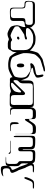

<svg xmlns="http://www.w3.org/2000/svg" viewBox="1702 -2553 1083 4533"><g transform="rotate(90 2243.5 -286.5)"><path d="M629 -384Q627 -375 624.5 -365.5Q622 -356 614 -348Q608 -342 599.5 -339Q591 -336 583 -334Q568 -330 552.5 -329Q537 -328 521 -325Q514 -324 505.5 -321.5Q497 -319 492 -314Q489 -312 487 -308.5Q485 -305 483 -303Q479 -299 478 -296Q477 -294 476 -290.5Q475 -287 474 -284Q471 -271 471 -256.5Q471 -242 471 -228V-87Q471 -69 470.5 -49Q470 -29 459 -13Q458 -11 456.5 -8.5Q455 -6 453 -4Q451 -2 448 -1Q445 0 443 2Q427 12 408.5 14Q390 16 372 18Q330 21 289 21Q270 21 250.5 21.5Q231 22 212 19Q204 17 195 14.5Q186 12 179 7Q177 5 175.5 2.5Q174 0 172 -2Q171 -4 169 -6Q167 -8 166 -10Q165 -13 164 -17Q163 -21 162 -24Q158 -37 158 -50.5Q158 -64 158 -77V-237Q158 -251 157.5 -266.5Q157 -282 152 -295Q151 -297 149.5 -301Q148 -305 146 -307Q145 -309 142 -310.5Q139 -312 137 -313L128 -320Q125 -321 121.5 -321Q118 -321 115 -322Q97 -325 78.5 -324Q60 -323 42 -327Q30 -329 21 -336Q14 -341 9.5 -349Q5 -357 3 -364Q-3 -384 -2.5 -406Q-2 -428 -1 -447Q0 -455 1 -463.5Q2 -472 3 -480Q6 -501 13.5 -523.5Q21 -546 40 -559Q42 -561 45 -561.5Q48 -562 50 -563Q61 -567 73 -568Q85 -569 97 -570Q120 -571 154.5 -570.5Q189 -570 211 -570H419Q437 -570 455 -570.5Q473 -571 491 -570Q500 -569 509.5 -568.5Q519 -568 528 -566Q537 -563 549 -557Q558 -551 565.5 -542.5Q573 -534 580 -526Q591 -515 603.5 -503.5Q616 -492 623 -477Q627 -470 628 -462Q629 -454 630 -446Q631 -431 631 -416Q631 -401 629 -384ZM562 -466Q561 -471 561 -475.5Q561 -480 559 -484Q558 -487 555.5 -490Q553 -493 551 -496Q549 -502 547 -504Q546 -506 543.5 -506.5Q541 -507 539 -508Q536 -510 533 -512Q530 -514 526 -515Q522 -517 518 -517Q514 -517 509 -518Q499 -520 489 -520Q479 -520 469 -520H144Q126 -520 107.5 -520.5Q89 -521 70 -518Q63 -517 53.5 -514.5Q44 -512 38 -507Q36 -506 34 -503.5Q32 -501 30 -499L23 -490Q22 -488 21.5 -484.5Q21 -481 20 -479Q17 -468 16 -456.5Q15 -445 15 -434Q15 -427 15 -420Q15 -413 16 -405Q17 -399 18 -392Q19 -385 22 -379Q24 -376 26 -371.5Q28 -367 30 -364Q32 -363 34.5 -361.5Q37 -360 39 -358Q41 -357 43.5 -355Q46 -353 48 -352Q50 -351 53 -350.5Q56 -350 58 -349Q69 -346 80.5 -345.5Q92 -345 103 -345Q114 -344 124 -343Q134 -342 144 -338Q146 -337 148.5 -337Q151 -337 152 -335Q154 -334 156.5 -330.5Q159 -327 161 -325L167 -319Q169 -317 169.5 -313Q170 -309 171 -306Q176 -293 175.5 -277.5Q175 -262 175 -248V-98Q175 -76 178.5 -50Q182 -24 204 -10Q206 -9 209.5 -8Q213 -7 216 -6Q231 0 248.5 0Q266 0 282 0Q296 0 311 0Q326 0 340 -1Q348 -2 356.5 -3Q365 -4 372 -8Q375 -9 379 -13Q381 -15 385 -17Q389 -19 390 -21Q392 -23 393 -26Q394 -29 395 -31Q403 -46 403.5 -64Q404 -82 404 -98V-245Q404 -259 404 -274.5Q404 -290 407 -304L410 -316Q412 -318 413.5 -320Q415 -322 416 -324Q418 -326 419.5 -329Q421 -332 423 -333Q425 -336 430 -336Q441 -342 453 -343Q468 -345 483.5 -345Q499 -345 514 -348Q519 -348 527 -350Q531 -352 536.5 -354.5Q542 -357 545 -360Q548 -363 550 -367Q557 -377 560 -389Q565 -407 564.5 -426.5Q564 -446 562 -466Z M836 69Q820 74 803 76Q786 78 769 78Q758 77 737 70Q716 63 692 51.5Q668 40 647 27.5Q626 15 615 4Q599 -16 591.5 -41.5Q584 -67 579 -89Q573 -115 573 -143Q573 -166 581 -193.5Q589 -221 598 -243Q603 -254 607 -266Q611 -278 613 -291Q618 -313 614.5 -334Q611 -355 612 -377Q613 -391 616.5 -404.5Q620 -418 624 -431Q632 -454 643.5 -475.5Q655 -497 674 -514Q685 -525 706 -535.5Q727 -546 751 -555Q775 -564 796 -570.5Q817 -577 828 -580Q839 -583 868.5 -584Q898 -585 933.5 -582.5Q969 -580 998.5 -574Q1028 -568 1039 -557Q1058 -548 1075.5 -536.5Q1093 -525 1109 -512Q1128 -498 1145.5 -481Q1163 -464 1175 -443Q1188 -428 1194 -399.5Q1200 -371 1202.5 -342.5Q1205 -314 1205 -299V-108Q1205 -94 1204.5 -79Q1204 -64 1199 -50Q1194 -35 1183.5 -22.5Q1173 -10 1165 4Q1157 17 1150 32.5Q1143 48 1129 57Q1125 60 1119 62Q1113 64 1108 66Q1095 70 1079 70Q1063 70 1049 70Q1027 70 1004 70.5Q981 71 959 65Q944 60 929.5 52.5Q915 45 898 47Q894 47 891 48Q888 49 885 51Q872 55 860.5 60Q849 65 836 69ZM1144 -403Q1137 -417 1129 -430.5Q1121 -444 1110 -456Q1089 -479 1057.5 -494Q1026 -509 1003 -516Q994 -522 971 -525.5Q948 -529 918.5 -529.5Q889 -530 859.5 -528.5Q830 -527 807 -523Q784 -519 775 -513Q753 -504 719 -485.5Q685 -467 664 -444Q657 -436 651 -426.5Q645 -417 641 -406Q641 -404 640 -401Q639 -398 638 -396Q638 -392 639.5 -388Q641 -384 642 -381Q642 -380 642.5 -378Q643 -376 647 -372Q650 -370 653.5 -367Q657 -364 660 -362Q666 -360 674.5 -359.5Q683 -359 689 -358H752Q767 -358 782.5 -358Q798 -358 813 -360Q823 -362 832.5 -365Q842 -368 851 -372Q856 -374 862.5 -377Q869 -380 874 -381Q876 -382 879 -381.5Q882 -381 885 -381Q887 -381 890.5 -381.5Q894 -382 896 -381Q901 -379 903 -374Q905 -373 908 -370.5Q911 -368 911 -366Q911 -365 910 -362.5Q909 -360 908 -358Q907 -356 906.5 -351.5Q906 -347 904 -345Q902 -342 897 -340.5Q892 -339 889 -337Q881 -333 871.5 -331.5Q862 -330 854 -328Q839 -325 824 -322.5Q809 -320 795 -317Q784 -311 756 -294Q728 -277 696 -255.5Q664 -234 637.5 -214.5Q611 -195 603 -184Q600 -175 599.5 -165.5Q599 -156 598 -146Q598 -122 608 -97Q617 -88 640 -73.5Q663 -59 692.5 -43.5Q722 -28 751 -15Q780 -2 803 3.5Q826 9 835 3Q848 0 860.5 -4.5Q873 -9 885 -16Q891 -20 897 -22.5Q903 -25 910 -27Q912 -28 914.5 -29Q917 -30 918 -30Q920 -30 922 -28.5Q924 -27 925 -27Q929 -26 932 -24.5Q935 -23 938 -21Q943 -19 947 -15Q951 -11 955 -8Q960 -7 965.5 -5Q971 -3 975 -2Q984 -1 993 -0.5Q1002 0 1010 0H1066Q1080 0 1096 0Q1112 0 1125 -5Q1134 -7 1144 -15Q1147 -18 1149 -24Q1160 -41 1160.5 -61.5Q1161 -82 1161 -101V-261Q1161 -276 1160.5 -303.5Q1160 -331 1156.5 -359Q1153 -387 1144 -403ZM860 -148 849 -154Q848 -155 846.5 -155.5Q845 -156 844 -157Q843 -159 843 -162.5Q843 -166 842 -168L841 -177Q842 -179 844 -181Q846 -183 847 -184Q851 -190 854 -193Q861 -198 869.5 -200Q878 -202 885 -202Q887 -202 890.5 -203Q894 -204 895 -203Q898 -202 901 -199Q904 -196 906 -194Q907 -193 908 -192.5Q909 -192 910 -190Q911 -188 909 -184Q909 -182 909.5 -177.5Q910 -173 908 -170Q907 -169 905 -166.5Q903 -164 901 -162L894 -154Q891 -153 887.5 -152Q884 -151 881 -149Q879 -148 877 -147Q875 -146 873 -146Q869 -145 860 -148Z M1857 -120Q1851 -105 1844 -91Q1837 -77 1826 -64Q1805 -42 1774 -24Q1743 -6 1720 8Q1701 18 1681 27Q1661 36 1641 43Q1630 50 1603.5 54.5Q1577 59 1545.5 60.5Q1514 62 1487.5 61.5Q1461 61 1450 59Q1435 57 1408 52.5Q1381 48 1353.5 39.5Q1326 31 1311 17Q1296 2 1280 -21Q1264 -44 1249 -67Q1234 -90 1222 -105Q1211 -125 1201.5 -146.5Q1192 -168 1185 -190Q1178 -213 1175 -241.5Q1172 -270 1170 -292Q1168 -303 1167 -324.5Q1166 -346 1166.5 -370.5Q1167 -395 1167.5 -416.5Q1168 -438 1169 -449Q1171 -460 1177 -488Q1183 -516 1192 -549.5Q1201 -583 1212 -611Q1223 -639 1234 -650Q1249 -665 1270 -681Q1291 -697 1312 -711Q1333 -725 1348 -734Q1359 -745 1385.5 -753.5Q1412 -762 1443.5 -769Q1475 -776 1501.5 -782Q1528 -788 1539 -794Q1555 -798 1571 -801Q1587 -804 1603 -806Q1620 -809 1635 -808Q1640 -808 1644 -807Q1648 -806 1652 -804Q1656 -804 1658 -803Q1660 -802 1660.5 -798Q1661 -794 1661 -792Q1664 -789 1664 -784Q1663 -783 1661.5 -783Q1660 -783 1659 -782Q1655 -781 1652 -780Q1649 -779 1646 -777Q1641 -775 1635 -774Q1629 -773 1624 -771L1581 -761Q1570 -755 1539.5 -746Q1509 -737 1473 -726.5Q1437 -716 1406.5 -704.5Q1376 -693 1365 -682Q1343 -664 1316.5 -636.5Q1290 -609 1274 -586Q1262 -571 1255 -543Q1248 -515 1243.5 -486.5Q1239 -458 1236 -443Q1234 -421 1232.5 -399Q1231 -377 1231 -354Q1231 -341 1231 -326.5Q1231 -312 1232 -298Q1233 -289 1241 -262.5Q1249 -236 1261 -201Q1273 -166 1287 -131Q1301 -96 1313.5 -69.5Q1326 -43 1335 -34Q1349 -24 1365 -17.5Q1381 -11 1397 -6Q1417 1 1438.5 3.5Q1460 6 1481 8Q1497 9 1512.5 9.5Q1528 10 1544 9Q1553 8 1576.5 1Q1600 -6 1630 -17Q1660 -28 1690 -41Q1720 -54 1743.5 -66Q1767 -78 1776 -87Q1787 -98 1795 -125Q1803 -152 1807.5 -183.5Q1812 -215 1812.5 -242Q1813 -269 1810 -280Q1808 -303 1802 -325Q1796 -347 1785 -366Q1771 -381 1743.5 -401.5Q1716 -422 1688 -439.5Q1660 -457 1645 -463Q1623 -468 1597 -469.5Q1571 -471 1548 -468Q1537 -467 1526 -465Q1515 -463 1504 -461Q1500 -461 1495.5 -459.5Q1491 -458 1487 -459Q1484 -460 1480.5 -463Q1477 -466 1475 -468Q1474 -469 1472.5 -469.5Q1471 -470 1470 -471Q1470 -471 1470 -476Q1471 -480 1470.5 -484.5Q1470 -489 1471 -492Q1472 -495 1474.5 -498.5Q1477 -502 1478 -504Q1486 -519 1499 -529.5Q1512 -540 1527 -547Q1542 -558 1567.5 -564Q1593 -570 1618.5 -574.5Q1644 -579 1659 -583Q1673 -586 1687 -588.5Q1701 -591 1714 -595Q1717 -597 1720.5 -598Q1724 -599 1727 -600Q1731 -602 1736.5 -606Q1742 -610 1744 -614Q1746 -617 1748.5 -624Q1751 -631 1752 -635Q1752 -638 1751.5 -641.5Q1751 -645 1751 -648Q1751 -663 1748 -677.5Q1745 -692 1743 -706Q1742 -711 1741 -716.5Q1740 -722 1739 -728Q1738 -732 1737 -736Q1736 -740 1737 -744Q1737 -747 1737.5 -750Q1738 -753 1739 -756Q1739 -758 1739.5 -761Q1740 -764 1741 -765Q1742 -766 1746 -766.5Q1750 -767 1751 -768Q1753 -769 1755 -770Q1757 -771 1758 -771Q1760 -771 1763 -769Q1766 -767 1768 -765L1777 -760Q1786 -751 1790 -739Q1804 -692 1809 -647Q1810 -640 1809.5 -632.5Q1809 -625 1807 -617Q1807 -611 1806 -608Q1805 -606 1803 -604Q1801 -602 1799 -600Q1795 -594 1793 -592Q1785 -585 1774.5 -580.5Q1764 -576 1755 -571Q1740 -564 1726 -556Q1712 -548 1696 -543Q1680 -538 1663 -535.5Q1646 -533 1629 -529Q1621 -528 1612.5 -526Q1604 -524 1596 -522L1585 -519Q1584 -518 1583 -516Q1582 -514 1581 -512Q1578 -510 1574 -504Q1572 -502 1572 -502Q1573 -501 1577 -498.5Q1581 -496 1582 -495Q1590 -490 1599.5 -486.5Q1609 -483 1619 -480Q1634 -475 1649 -469.5Q1664 -464 1679 -459Q1700 -452 1722 -446Q1744 -440 1764 -430Q1782 -422 1800 -407Q1811 -396 1823 -373Q1835 -350 1845.5 -323.5Q1856 -297 1863 -274Q1870 -251 1871 -240Q1872 -225 1871 -203Q1870 -181 1866.5 -158.5Q1863 -136 1857 -120ZM1502 -309Q1506 -311 1510.5 -313.5Q1515 -316 1519 -316Q1521 -317 1523.5 -316Q1526 -315 1528 -315Q1531 -314 1535 -314Q1539 -314 1542 -312L1548 -305Q1552 -301 1555 -297Q1558 -293 1560 -287Q1567 -265 1567.5 -242Q1568 -219 1565 -196Q1564 -186 1561 -175.5Q1558 -165 1550 -156Q1549 -155 1547 -152.5Q1545 -150 1543 -148Q1542 -147 1539.5 -147Q1537 -147 1535 -146Q1532 -145 1528 -143.5Q1524 -142 1520 -142Q1519 -142 1515 -144Q1511 -146 1506.5 -147Q1502 -148 1499 -150Q1498 -152 1497 -154Q1496 -156 1494 -157Q1487 -168 1483 -178Q1477 -198 1476.5 -220Q1476 -242 1479 -262Q1480 -270 1482 -279.5Q1484 -289 1488 -296Q1490 -299 1494 -302Q1498 -305 1502 -309Z M2506 -339V-80Q2506 -64 2506 -46.5Q2506 -29 2501 -13Q2500 -10 2499 -6.5Q2498 -3 2496 0Q2495 2 2492.5 4Q2490 6 2488 8L2481 16Q2474 20 2465.5 21.5Q2457 23 2449 24Q2433 25 2416.5 25Q2400 25 2383 25Q2361 25 2326 24.5Q2291 24 2268 23Q2252 23 2236 23.5Q2220 24 2204 22Q2193 20 2181 17Q2171 13 2162 7Q2153 1 2142 0Q2133 -2 2124 -0.5Q2115 1 2107 3L2064 15Q2049 19 2027 21Q2005 23 1983 23Q1961 23 1946 22Q1925 20 1904 20.5Q1883 21 1862 21Q1855 21 1847 20.5Q1839 20 1832 18Q1830 17 1827.5 15Q1825 13 1823 12Q1822 10 1819 9Q1816 8 1814 6Q1813 4 1812 1.5Q1811 -1 1809 -3Q1805 -11 1803 -18.5Q1801 -26 1800 -35Q1799 -46 1799 -57.5Q1799 -69 1799 -80Q1799 -100 1801 -120.5Q1803 -141 1813 -160Q1818 -169 1825.5 -177.5Q1833 -186 1840 -193Q1844 -197 1848 -200.5Q1852 -204 1855 -208Q1863 -216 1867 -227Q1871 -238 1873 -249Q1875 -263 1875.5 -278Q1876 -293 1876 -307Q1876 -322 1876 -344Q1876 -366 1876 -387.5Q1876 -409 1876 -424Q1877 -447 1883 -474.5Q1889 -502 1910 -519Q1925 -532 1944 -534.5Q1963 -537 1982 -538L2029 -541Q2044 -543 2068 -543Q2092 -543 2115.5 -543Q2139 -543 2154 -543H2436Q2447 -542 2456.5 -541Q2466 -540 2476 -535Q2478 -534 2480.5 -533Q2483 -532 2484 -531Q2486 -530 2488 -527Q2490 -524 2491 -522Q2493 -521 2494.5 -518.5Q2496 -516 2497 -514Q2501 -506 2502 -495.5Q2503 -485 2504 -476Q2506 -461 2506.5 -434.5Q2507 -408 2506.5 -381.5Q2506 -355 2506 -339ZM2455 -123V-395Q2455 -414 2455.5 -433Q2456 -452 2453 -470Q2452 -478 2448.5 -486.5Q2445 -495 2439 -502Q2433 -508 2425 -511.5Q2417 -515 2409 -517Q2391 -521 2372 -520.5Q2353 -520 2335 -520H2065Q2046 -520 2026 -520.5Q2006 -521 1988 -516Q1980 -514 1972.5 -510Q1965 -506 1960 -499Q1958 -498 1957 -495Q1956 -492 1955 -490Q1946 -474 1945.5 -455.5Q1945 -437 1945 -419V-318Q1945 -301 1944.5 -282Q1944 -263 1939 -246Q1934 -223 1921 -207Q1911 -195 1898.5 -185Q1886 -175 1878 -161Q1872 -149 1870.5 -135.5Q1869 -122 1869 -109Q1868 -103 1868.5 -97Q1869 -91 1870 -85Q1871 -83 1871 -80.5Q1871 -78 1872 -76Q1874 -73 1878 -70Q1882 -67 1884 -65Q1887 -62 1888 -62Q1890 -62 1893 -65Q1896 -66 1898.5 -67.5Q1901 -69 1904 -70Q1909 -73 1913.5 -77.5Q1918 -82 1922 -86Q1931 -94 1939.5 -103Q1948 -112 1956 -120Q1967 -131 1989 -153.5Q2011 -176 2036 -202Q2061 -228 2083 -250.5Q2105 -273 2116 -284Q2128 -296 2141.5 -311Q2155 -326 2171 -332Q2174 -333 2177.5 -335Q2181 -337 2184 -337Q2186 -337 2189.5 -335.5Q2193 -334 2195 -333Q2197 -332 2200.5 -331.5Q2204 -331 2206 -329Q2208 -328 2209 -325Q2210 -322 2211 -320Q2213 -318 2214.5 -315.5Q2216 -313 2217 -311Q2219 -308 2219 -300Q2221 -290 2221.5 -279.5Q2222 -269 2222 -258V-88Q2222 -75 2222.5 -61Q2223 -47 2227 -35Q2229 -33 2230.5 -30.5Q2232 -28 2233 -26Q2235 -24 2236.5 -21.5Q2238 -19 2239 -17Q2249 -7 2263.5 -4.5Q2278 -2 2291 -1Q2314 0 2345.5 0Q2377 0 2399 -1Q2405 -2 2412.5 -3Q2420 -4 2426 -7Q2428 -8 2430.5 -10.5Q2433 -13 2434 -14Q2436 -16 2439 -17.5Q2442 -19 2443 -20Q2445 -22 2445.5 -24.5Q2446 -27 2447 -28Q2453 -41 2454 -54Q2456 -71 2455.5 -87.5Q2455 -104 2455 -123ZM2145 -125Q2153 -154 2157 -182Q2158 -190 2159 -199Q2160 -208 2159 -216Q2159 -219 2159.5 -224Q2160 -229 2158 -232Q2157 -234 2154 -236Q2151 -238 2149 -239Q2148 -240 2145.5 -242.5Q2143 -245 2142 -245Q2140 -245 2137 -242Q2135 -241 2132.5 -239.5Q2130 -238 2127 -236Q2117 -230 2107.5 -219Q2098 -208 2089 -199Q2074 -184 2053.5 -162.5Q2033 -141 2012 -119.5Q1991 -98 1976 -83Q1967 -74 1958 -65.5Q1949 -57 1941 -46Q1940 -44 1936.5 -40Q1933 -36 1932 -33Q1931 -30 1932 -26Q1933 -22 1934 -19Q1934 -18 1933.5 -16.5Q1933 -15 1934 -13Q1935 -12 1936.5 -12Q1938 -12 1939 -11Q1943 -10 1946.5 -8Q1950 -6 1954 -5Q1957 -4 1960.5 -4.5Q1964 -5 1968 -5Q1981 -5 1994 -7Q2007 -9 2019 -12Q2034 -17 2054.5 -28Q2075 -39 2094.5 -53.5Q2114 -68 2126 -83Q2132 -93 2136.5 -103Q2141 -113 2145 -125Z M3143 -491V-147Q3143 -140 3143 -132.5Q3143 -125 3142 -117Q3142 -115 3142 -112Q3142 -109 3141 -107Q3139 -105 3139 -104Q3139 -104 3139 -109V-192Q3139 -201 3139 -225Q3139 -249 3139 -279.5Q3139 -310 3139 -341Q3139 -372 3139 -396Q3139 -420 3139 -429Q3139 -441 3138.5 -453Q3138 -465 3134 -477Q3133 -479 3133 -482Q3133 -485 3131 -487Q3130 -490 3128 -492.5Q3126 -495 3124 -496Q3123 -498 3121 -501Q3119 -504 3117 -505Q3113 -508 3107.5 -511Q3102 -514 3097 -515Q3085 -520 3071.5 -520Q3058 -520 3046 -520Q3031 -520 3009.5 -520Q2988 -520 2966.5 -516Q2945 -512 2930 -500Q2914 -487 2902 -469.5Q2890 -452 2879 -435Q2871 -422 2862.5 -409.5Q2854 -397 2846 -383Q2841 -375 2835.5 -367Q2830 -359 2824 -351Q2821 -348 2818.5 -344Q2816 -340 2813 -338Q2811 -337 2808 -336.5Q2805 -336 2803 -335Q2802 -335 2799 -333.5Q2796 -332 2795 -333Q2794 -333 2793 -336Q2792 -339 2791 -340Q2790 -342 2788.5 -345Q2787 -348 2786 -350Q2785 -355 2785 -360Q2785 -365 2785 -369Q2784 -388 2784.5 -406.5Q2785 -425 2785 -444Q2784 -452 2784 -461.5Q2784 -471 2781 -479Q2779 -488 2773 -498Q2767 -505 2759 -509Q2751 -513 2743 -516Q2727 -521 2708 -520.5Q2689 -520 2672 -520H2640Q2627 -520 2613 -520Q2599 -520 2587 -516Q2583 -515 2577 -511.5Q2571 -508 2568 -505Q2565 -502 2562 -496Q2559 -490 2557 -486Q2554 -479 2553.5 -470.5Q2553 -462 2552 -454V-86Q2552 -74 2552 -61.5Q2552 -49 2556 -38Q2557 -34 2559.5 -28Q2562 -22 2565 -19Q2568 -16 2572 -14Q2574 -12 2576.5 -10Q2579 -8 2582 -6L2595 -3Q2608 0 2621 0Q2634 0 2647 0Q2655 0 2662.5 0Q2670 0 2677 1Q2680 2 2685 2Q2687 2 2686 5Q2685 6 2684 9.5Q2683 13 2681 14Q2680 15 2676 14.5Q2672 14 2670 15Q2664 15 2658 15.5Q2652 16 2646 16Q2626 16 2605 16Q2584 16 2564 14Q2551 13 2538.5 8Q2526 3 2518 -8Q2517 -10 2516 -13Q2515 -16 2514 -18Q2510 -29 2509 -40Q2508 -51 2507 -62V-369Q2507 -384 2506.5 -409Q2506 -434 2507 -459Q2508 -484 2512 -499Q2517 -522 2534.5 -547.5Q2552 -573 2574 -584Q2584 -588 2594.5 -589.5Q2605 -591 2615 -592Q2629 -594 2643.5 -593.5Q2658 -593 2671 -593Q2687 -593 2702 -593.5Q2717 -594 2732 -592Q2740 -591 2749 -589Q2758 -587 2764 -583Q2767 -581 2769.5 -578Q2772 -575 2774 -572L2781 -566Q2782 -565 2782 -562.5Q2782 -560 2783 -558Q2785 -551 2786 -545.5Q2787 -540 2788 -532Q2790 -514 2789 -496Q2788 -478 2789 -461Q2789 -457 2789.5 -453Q2790 -449 2790 -445Q2790 -441 2791 -439Q2792 -438 2795 -436Q2798 -434 2799 -432Q2800 -431 2802.5 -428.5Q2805 -426 2806 -426Q2807 -426 2809 -428Q2811 -430 2812 -431Q2822 -438 2829 -448Q2843 -468 2856 -488Q2869 -508 2882 -528Q2895 -547 2912.5 -563Q2930 -579 2952 -586Q2974 -594 2999 -593.5Q3024 -593 3046 -593Q3061 -593 3077 -592.5Q3093 -592 3107 -587Q3110 -586 3113.5 -585Q3117 -584 3119 -582Q3121 -581 3123 -578.5Q3125 -576 3127 -574Q3129 -572 3131 -569.5Q3133 -567 3134 -565Q3136 -563 3136.5 -559Q3137 -555 3138 -552Q3143 -538 3143 -523Q3143 -508 3143 -491ZM3041 15Q3019 16 2985.5 16.5Q2952 17 2929 16Q2921 15 2912 14.5Q2903 14 2895 11Q2892 10 2889.5 8Q2887 6 2884 5Q2883 3 2881 2Q2879 1 2877 0Q2875 -2 2874 -4.5Q2873 -7 2871 -9Q2866 -18 2864 -28Q2862 -38 2862 -48Q2861 -71 2861 -95Q2861 -119 2864 -141Q2866 -161 2877 -177Q2878 -179 2880 -182Q2882 -185 2883 -186L2891 -185Q2892 -184 2895 -184Q2898 -184 2899 -183Q2901 -181 2901 -176Q2905 -166 2906 -152Q2906 -130 2906 -108Q2906 -86 2907 -64Q2908 -54 2910 -44Q2912 -34 2918 -26Q2920 -20 2923 -17Q2930 -10 2939 -7.5Q2948 -5 2956 -3Q2975 1 2996 0.5Q3017 0 3036 0H3068Q3071 3 3074 9Q3076 11 3076 11Q3076 12 3072.5 12Q3069 12 3068 12Q3056 15 3041 15Z M3900 -64V8Q3900 22 3899.5 37Q3899 52 3895 66Q3891 80 3884 93Q3877 106 3863 113Q3851 119 3836.5 120Q3822 121 3809 121H3718Q3701 121 3686 118L3678 115Q3675 115 3675 115Q3675 114 3678 114Q3680 113 3683 113Q3686 113 3688 112Q3700 110 3712 110Q3724 110 3736 110Q3754 110 3773.5 110.5Q3793 111 3810 105Q3812 103 3816 102.5Q3820 102 3822 100Q3825 98 3830 93.5Q3835 89 3837 86Q3842 75 3844 65Q3847 52 3847 38Q3847 24 3847 11V-79Q3847 -93 3846.5 -108Q3846 -123 3842 -137L3839 -147Q3832 -159 3821 -166.5Q3810 -174 3800 -183Q3794 -187 3792 -190Q3789 -193 3787 -199Q3785 -205 3783 -209Q3780 -222 3780.5 -236Q3781 -250 3781 -263V-428Q3781 -439 3781 -450Q3781 -461 3779 -471Q3778 -475 3778 -479Q3778 -483 3776 -487Q3768 -508 3747 -516Q3740 -518 3731.5 -518.5Q3723 -519 3716 -520H3610Q3603 -519 3594 -518.5Q3585 -518 3578 -515Q3577 -514 3575.5 -512.5Q3574 -511 3572 -510Q3569 -508 3565.5 -505.5Q3562 -503 3560 -501Q3558 -498 3556 -490Q3552 -482 3550.5 -473Q3549 -464 3548 -454Q3548 -439 3548 -408.5Q3548 -378 3548 -347.5Q3548 -317 3548 -302V-238Q3548 -232 3548 -226Q3548 -220 3546 -214Q3546 -212 3546 -208.5Q3546 -205 3545 -203Q3544 -200 3541 -196Q3538 -192 3533 -185Q3531 -183 3528 -183Q3524 -182 3520.5 -180Q3517 -178 3513 -177Q3498 -174 3481 -179Q3479 -180 3476 -180Q3473 -180 3471 -181Q3469 -183 3467 -185.5Q3465 -188 3463 -189Q3462 -191 3459.5 -193Q3457 -195 3455 -197Q3454 -200 3453.5 -204Q3453 -208 3452 -211Q3448 -224 3448 -238Q3448 -252 3448 -265V-422Q3448 -439 3447.5 -455Q3447 -471 3441 -487Q3440 -489 3439 -492.5Q3438 -496 3436 -497Q3435 -499 3432.5 -501Q3430 -503 3428 -504Q3424 -510 3420 -511Q3411 -516 3399.5 -517.5Q3388 -519 3378 -520Q3356 -521 3330.5 -521Q3305 -521 3282 -519Q3275 -519 3266 -518Q3257 -517 3250 -514L3241 -508Q3239 -507 3236.5 -505Q3234 -503 3232 -501Q3230 -500 3229 -497Q3228 -494 3226 -492Q3218 -477 3216.5 -459.5Q3215 -442 3215 -425Q3215 -414 3215 -389Q3215 -364 3215 -335.5Q3215 -307 3215 -282Q3215 -257 3215 -246V-108Q3215 -103 3214.5 -97.5Q3214 -92 3213 -87Q3213 -86 3213.5 -83Q3214 -80 3213 -79Q3211 -76 3206 -73Q3206 -72 3203.5 -69.5Q3201 -67 3200 -67Q3199 -67 3197.5 -70Q3196 -73 3195 -73L3188 -82Q3187 -84 3187 -87Q3187 -90 3186 -92Q3182 -113 3182.5 -134.5Q3183 -156 3183 -177V-439Q3183 -457 3183 -476Q3183 -495 3184 -513Q3185 -522 3187 -532.5Q3189 -543 3193 -550Q3195 -552 3197.5 -554.5Q3200 -557 3201 -558Q3203 -560 3205 -562.5Q3207 -565 3209 -566Q3211 -568 3214 -568.5Q3217 -569 3219 -570Q3229 -574 3238.5 -575Q3248 -576 3258 -577Q3269 -577 3291 -577Q3313 -577 3338.5 -576.5Q3364 -576 3386 -574.5Q3408 -573 3419 -571Q3436 -569 3455 -562.5Q3474 -556 3484 -540Q3486 -537 3488.5 -533.5Q3491 -530 3492 -526Q3500 -508 3500.5 -487.5Q3501 -467 3501 -448V-360Q3501 -344 3501 -327Q3501 -310 3502 -293Q3502 -287 3508 -279Q3508 -278 3508.5 -276Q3509 -274 3510 -274Q3511 -275 3511 -277L3514 -291Q3516 -296 3516 -301.5Q3516 -307 3516 -312V-349Q3516 -360 3516 -381Q3516 -402 3516 -426.5Q3516 -451 3516 -472Q3516 -493 3516 -504Q3517 -514 3518 -523Q3519 -532 3522 -541Q3523 -543 3524 -546Q3525 -549 3526 -551Q3527 -553 3529.5 -555Q3532 -557 3533 -559Q3535 -561 3537 -563Q3539 -565 3541 -566Q3549 -571 3558.5 -573Q3568 -575 3577 -576Q3594 -578 3611.5 -577.5Q3629 -577 3646 -577Q3669 -577 3696 -576Q3723 -575 3745 -572Q3758 -571 3772 -568.5Q3786 -566 3797 -560Q3820 -547 3826.5 -520.5Q3833 -494 3834 -471Q3835 -456 3834.5 -429.5Q3834 -403 3834 -376.5Q3834 -350 3834 -335Q3834 -319 3833.5 -302.5Q3833 -286 3835 -271Q3836 -266 3837 -259.5Q3838 -253 3840 -248Q3845 -238 3853.5 -230Q3862 -222 3869 -214Q3877 -207 3883.5 -198Q3890 -189 3894 -178Q3897 -169 3897.5 -159.5Q3898 -150 3899 -141Q3901 -123 3900.5 -103.5Q3900 -84 3900 -64ZM3567 21Q3563 19 3559 17Q3555 15 3550 14Q3534 9 3515.5 10Q3497 11 3480 11H3358Q3346 11 3334 11Q3322 11 3310 10Q3306 10 3302.5 9.5Q3299 9 3293 9Q3293 8 3294 8Q3295 8 3296 7L3309 1Q3313 -1 3317 -0.5Q3321 0 3325 0H3517Q3531 0 3546 -0.5Q3561 -1 3575 3L3588 6Q3592 8 3595 11.5Q3598 15 3601 17Q3602 18 3603 19Q3604 20 3605 21Q3607 23 3607 26.5Q3607 30 3608 32Q3608 33 3609.5 36.5Q3611 40 3611 42Q3610 43 3609 44Q3608 45 3607 46Q3606 48 3604.5 49.5Q3603 51 3602 53Q3600 55 3600 55Q3600 55 3598 53L3592 47Q3583 35 3567 21Z M4137 179Q4139 180 4140.5 179Q4142 178 4143 180Q4143 180 4141 182L4135 187Q4128 193 4119.5 199Q4111 205 4100 210Q4090 214 4080.5 218.5Q4071 223 4060 225Q4041 230 4020.5 232Q4000 234 3980 235Q3970 235 3960 234.5Q3950 234 3940 232Q3937 231 3934 231Q3931 231 3929 230Q3916 225 3908.5 213Q3901 201 3897 188Q3892 166 3892 142.5Q3892 119 3892 97Q3892 71 3899 50Q3904 38 3912 26Q3920 14 3930 5Q3932 3 3934 1Q3936 -1 3938 -2Q3945 -7 3953 -10Q3961 -13 3968 -16Q3970 -17 3973.5 -18.5Q3977 -20 3978 -21Q3979 -22 3979.5 -24.5Q3980 -27 3981 -28Q3983 -30 3984.5 -33.5Q3986 -37 3987 -40Q3988 -45 3986.5 -51.5Q3985 -58 3983 -62Q3980 -71 3976 -80.5Q3972 -90 3968 -99L3938 -167Q3929 -176 3918.5 -200.5Q3908 -225 3897.5 -257Q3887 -289 3876 -320.5Q3865 -352 3854.5 -376.5Q3844 -401 3835 -410Q3828 -426 3823 -444.5Q3818 -463 3820 -481Q3823 -501 3838 -519Q3853 -537 3872 -544Q3886 -549 3900.5 -549Q3915 -549 3928 -549Q3949 -549 3969.5 -549Q3990 -549 4011 -547Q4021 -547 4034 -542Q4036 -541 4038.5 -541Q4041 -541 4042 -539Q4043 -538 4043 -537Q4043 -536 4044 -534Q4044 -533 4046 -530Q4048 -527 4047 -526Q4047 -525 4043.5 -524.5Q4040 -524 4039 -523Q4030 -521 4021.5 -520.5Q4013 -520 4003 -520H3950Q3942 -520 3933 -519.5Q3924 -519 3916 -517Q3912 -516 3908 -515Q3904 -514 3901 -512Q3898 -511 3895.5 -508Q3893 -505 3891 -503Q3890 -502 3888 -500.5Q3886 -499 3885 -497Q3884 -496 3884 -493.5Q3884 -491 3884 -489Q3883 -486 3882 -482.5Q3881 -479 3881 -476Q3881 -472 3882 -468Q3883 -464 3884 -460Q3886 -451 3890 -442Q3894 -433 3898 -424Q3904 -411 3909.5 -397.5Q3915 -384 3921 -370Q3932 -359 3944 -328.5Q3956 -298 3967.5 -261.5Q3979 -225 3991 -194.5Q4003 -164 4014 -153Q4022 -134 4030 -116Q4038 -98 4045 -79Q4049 -70 4052.5 -60.5Q4056 -51 4057 -41Q4058 -37 4058 -30.5Q4058 -24 4056 -20Q4055 -18 4053.5 -15Q4052 -12 4051 -10Q4050 -9 4048.5 -6Q4047 -3 4045 -1Q4044 0 4041 1.5Q4038 3 4036 5Q4027 10 4017.5 13Q4008 16 3998 19Q3994 20 3990.5 20.5Q3987 21 3984 23Q3980 25 3974.5 29Q3969 33 3966 36Q3964 38 3963 41Q3962 44 3960 46Q3956 53 3953.5 62Q3951 71 3951 80Q3950 96 3950 114Q3950 132 3955 149Q3956 152 3957 155.5Q3958 159 3959 161Q3961 163 3963 165Q3965 167 3966 169Q3968 171 3969.5 173.5Q3971 176 3973 178Q3975 179 3978 180Q3981 181 3983 182Q4000 190 4018.5 190Q4037 190 4055 189Q4066 189 4078 187Q4090 185 4101 183Q4106 182 4112 180Q4118 178 4123 178Q4127 178 4130.5 178.5Q4134 179 4137 179ZM4427 -531Q4428 -531 4429 -528Q4430 -525 4429 -524Q4429 -525 4427 -523Q4424 -523 4421 -522.5Q4418 -522 4416 -522Q4405 -520 4393 -520Q4381 -520 4368 -520Q4349 -520 4327 -519.5Q4305 -519 4287 -509Q4280 -505 4273.5 -499Q4267 -493 4262 -485Q4252 -470 4245 -452Q4238 -434 4230 -416L4209 -364Q4206 -357 4203 -348.5Q4200 -340 4195 -333Q4194 -330 4190.5 -327Q4187 -324 4184 -321Q4181 -318 4181 -318Q4179 -317 4176 -320Q4174 -321 4169.5 -322.5Q4165 -324 4163 -326Q4162 -327 4162 -329.5Q4162 -332 4161 -333Q4160 -339 4159 -344Q4158 -349 4159 -355Q4161 -372 4166.5 -387Q4172 -402 4178 -418Q4186 -439 4195.5 -460.5Q4205 -482 4218 -501Q4226 -512 4235 -522.5Q4244 -533 4256 -539Q4270 -546 4285 -547Q4300 -548 4314 -549H4372Q4380 -549 4389.5 -548.5Q4399 -548 4407 -546L4420 -543Q4421 -542 4422.5 -542.5Q4424 -543 4425 -541Q4427 -539 4427 -531Z"/></g></svg>

Font: Rubik Vinyl
Style: Regular
Weight: 400
Designer: Hubert and Fischer, NaN
Foundry: Hubert and Fischer, NaN
Version: Version 2.200